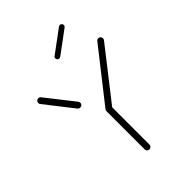

<svg xmlns="http://www.w3.org/2000/svg" viewBox="-202 -775 867 867"><g transform="rotate(-45 231.0 -342.0)"><path d="M231.1 -271.1Q237.4 -271.1 242 -266.7Q246.7 -262.2 246.7 -255.9V-15.2Q246.7 -8.9 242 -4.4Q237.4 0 231.1 0Q224.8 0 220.4 -4.4Q215.9 -8.9 215.9 -15.2V-255.9Q215.9 -262.2 220.4 -266.7Q224.8 -271.1 231.1 -271.1ZM159.6 -369.6Q159.6 -363.3 155 -358.9Q150.4 -354.4 144.1 -354.4Q136.7 -354.4 131.9 -360L27.4 -493.7Q24.1 -497.8 24.1 -503.3Q24.1 -509.6 28.5 -514.1Q33 -518.5 39.3 -518.5Q46.7 -518.5 51.1 -513L156.3 -379.3Q159.6 -374.4 159.6 -369.6ZM422.6 -518.5Q428.9 -518.5 433.3 -514.1Q437.8 -509.6 437.8 -503.3Q437.8 -497.8 434.4 -493.7L243.3 -249.3Q238.5 -243.7 231.1 -243.7Q224.8 -243.7 220.4 -248.1Q215.9 -252.6 215.9 -258.9Q215.9 -264.4 218.9 -268.5L410.7 -512.6Q414.8 -518.5 422.6 -518.5ZM234.1 -578.1Q228.9 -578.1 225 -581.9Q221.1 -585.6 221.1 -591.1Q221.1 -597.4 226.3 -601.1L334.4 -681.1Q338.5 -683.7 342.2 -683.7Q347.4 -683.7 351.3 -680Q355.2 -676.3 355.2 -670.7Q355.2 -664.8 350 -660.7L241.9 -580.7Q238.1 -578.1 234.1 -578.1Z"/></g></svg>

Font: 26F Galaxy Sans Ultra Light
Style: Regular
Weight: 200
Designer: C₂₉H₂₅N₃O₅
Version: Version 1.100